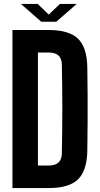

<svg xmlns="http://www.w3.org/2000/svg" viewBox="-20 -952 507 972"><path d="M43 0V-800H227Q329 -800 374.5 -756.5Q420 -713 422 -613Q423 -537 423.5 -468.5Q424 -400 423.5 -332Q423 -264 422 -188Q420 -87 374.5 -43.5Q329 0 227 0ZM172 -114H227Q291 -114 293 -173Q298 -400 293 -628Q291 -686 227 -686H172ZM86 -932H171L227 -878L283 -932H368L265 -842H189Z"/></svg>

Font: Big Shoulders Display ExtraBold
Style: Regular
Weight: 800
Designer: Patric King
Foundry: XO Type Co
Version: Version 1.000; ttfautohint (v1.8.2)